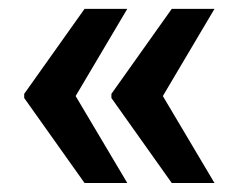

<svg xmlns="http://www.w3.org/2000/svg" viewBox="-20 -468 547 430"><path d="M34.2 -58.1ZM149.4 -252.9 265.1 -58.1H169.4L34.2 -248.5V-254.9V-257.8L169.4 -448.2H265.1ZM344.7 -252.9 460.4 -58.1H364.7L229.5 -248.5V-254.9V-257.8L364.7 -448.2H460.4Z"/></svg>

Font: Heebo ExtraBold
Style: Regular
Weight: 800
Designer: Oded Ezer
Foundry: Meir Sadan
Version: Version 2.001; ttfautohint (v1.5.14-ce02) -l 8 -r 50 -G 200 